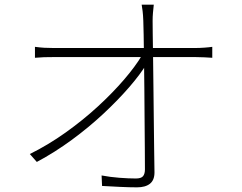

<svg xmlns="http://www.w3.org/2000/svg" viewBox="-20 -788 1040 824"><path d="M640 -768Q638 -750 636.5 -733.5Q635 -717 635 -699Q635 -682 635.5 -640Q636 -598 637 -539Q638 -480 638.5 -413.5Q639 -347 640 -279.5Q641 -212 641.5 -152Q642 -92 643 -48Q643 -15 623.5 0.5Q604 16 568 16Q536 16 494 14Q452 12 418 10L416 -35Q453 -28 492.5 -25Q532 -22 563 -22Q586 -22 594 -32Q602 -42 602 -61Q602 -98 601.5 -154Q601 -210 600.5 -276.5Q600 -343 599.5 -409.5Q599 -476 598 -536Q597 -596 596.5 -639Q596 -682 595 -699Q594 -725 592 -740.5Q590 -756 588 -768ZM130 -587Q153 -584 170 -583Q187 -582 208 -582Q217 -582 251 -582Q285 -582 336.5 -582Q388 -582 448.5 -582Q509 -582 569.5 -582Q630 -582 683 -582Q736 -582 772.5 -582Q809 -582 820 -582Q836 -582 857 -583.5Q878 -585 891 -587V-540Q878 -541 857.5 -542Q837 -543 820 -543Q809 -543 773 -543Q737 -543 684 -543Q631 -543 570.5 -543Q510 -543 449 -543Q388 -543 336.5 -543Q285 -543 251 -543Q217 -543 208 -543Q185 -543 168.5 -542.5Q152 -542 130 -540ZM108 -127Q187 -166 262 -219.5Q337 -273 400.5 -331.5Q464 -390 512.5 -446.5Q561 -503 589 -550L609 -551L610 -515Q583 -470 535.5 -415Q488 -360 425 -301Q362 -242 288.5 -188Q215 -134 138 -93Z"/></svg>

Font: Noto Sans JP Thin ExtraLight
Style: Regular
Weight: 250
Version: Version 2.004-H2;hotconv 1.0.118;makeotfexe 2.5.65603